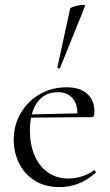

<svg xmlns="http://www.w3.org/2000/svg" viewBox="-20 -751 448 783"><path d="M224 12Q162 12 120 -15.5Q78 -43 57 -87Q36 -131 36 -180Q36 -241 64.5 -289.5Q93 -338 141.5 -366.5Q190 -395 251 -395Q306 -395 335.5 -368.5Q365 -342 365 -296Q365 -285 363 -279Q361 -273 353 -273H295Q299 -322 277.5 -348.5Q256 -375 217 -375Q161 -375 131.5 -333Q102 -291 102 -219Q102 -162 120.5 -118Q139 -74 174.5 -48.5Q210 -23 259 -23Q285 -23 312 -31Q339 -39 363 -56Q365 -58 368.5 -53.5Q372 -49 370 -46Q334 -15 298 -1.5Q262 12 224 12ZM84 -271 83 -284 311 -289V-273ZM225 -474Q224 -471 218.5 -472.5Q213 -474 214 -476L266 -716Q267 -719 276.5 -722.5Q286 -726 298.5 -728.5Q311 -731 320 -731Q329 -731 327 -727Z"/></svg>

Font: Cormorant Light
Style: Regular
Weight: 400
Version: Version 4.000